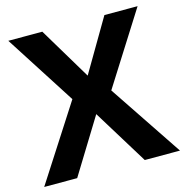

<svg xmlns="http://www.w3.org/2000/svg" viewBox="-106 -813 878 911"><g transform="rotate(-15 333.5 -357.0)"><path d="M667 0H494L328 -270L162 0H0L237 -368L15 -714H182L336 -457L487 -714H650L426 -360Z"/></g></svg>

Font: Noto Sans Sinhala
Style: Bold
Weight: 700
Designer: Jelle Bosma - Monotype Design Team
Foundry: Monotype Imaging Inc.
Version: Version 2.006; ttfautohint (v1.8.4.7-5d5b)